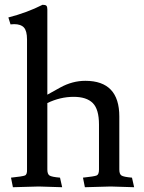

<svg xmlns="http://www.w3.org/2000/svg" viewBox="-20 -780 602 803"><path d="M39 -679 24 -678 15 -707Q93 -727 158 -760Q170 -760 174 -756Q178 -752 178 -741V-384Q213 -404 232 -414Q283 -442 337 -442Q479 -442 479 -293V-71Q479 -52 488 -46Q497 -40 532 -37L541 3L443 0L335 3L327 -37Q374 -42 384 -46Q394 -50 394 -71V-259Q394 -323 368 -349Q342 -375 288 -375Q232 -375 178 -349V-71Q178 -52 187 -46Q196 -40 231 -37L240 3L142 0L34 3L26 -37Q74 -42 84 -46Q94 -50 93 -71V-615Q93 -651 80 -665Q67 -679 39 -679Z"/></svg>

Font: Lusitana
Style: Regular
Weight: 400
Designer: Ana Paula Megda
Foundry: Ana Paula Megda
Version: Version 1.001; ttfautohint (v1.4.1)